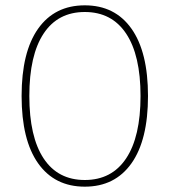

<svg xmlns="http://www.w3.org/2000/svg" viewBox="-20 -690 636 720"><path d="M298 10Q185 10 123 -77.5Q61 -165 61 -330Q61 -495 123 -582.5Q185 -670 298 -670Q411 -670 473 -582.5Q535 -495 535 -330Q535 -165 473 -77.5Q411 10 298 10ZM298 -15Q399 -15 453 -96Q507 -177 507 -330Q507 -483 453 -564Q399 -645 298 -645Q197 -645 143.5 -564Q90 -483 90 -330Q90 -177 143.5 -96Q197 -15 298 -15Z"/></svg>

Font: Work Sans ExtraLight
Style: Regular
Weight: 200
Designer: Wei Huang
Foundry: Wei Huang
Version: Version 2.010; ttfautohint (v1.8.3)